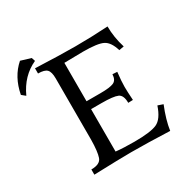

<svg xmlns="http://www.w3.org/2000/svg" viewBox="-171 -933 1080 1093"><g transform="rotate(-30 369.0 -386.5)"><path d="M641.1 0Q491.2 -5.9 387.2 -5.9Q316.9 -5.9 142.6 0V-34.2Q201.2 -34.2 213.1 -69.1Q225.1 -104 226.1 -181.2V-585Q226.1 -627 210.9 -643.1Q195.8 -659.2 152.8 -659.2V-693.4Q318.8 -686.5 414.6 -686.5Q518.6 -686.5 629.4 -693.4Q629.4 -622.6 652.3 -548.8L620.1 -543Q602.1 -603.5 567.1 -621.1Q532.2 -638.7 436.5 -638.7L313 -636.7V-384.3H404.3Q467.8 -384.3 491.9 -395.3Q516.1 -406.2 517.6 -443.8L548.3 -441.9Q541.5 -382.3 541.5 -346.2Q541.5 -317.4 545.4 -258.8L514.2 -257.8Q514.2 -308.1 487.1 -320.3Q460 -332.5 381.3 -332.5H313V-53.7Q362.3 -48.3 434.6 -48.3Q540.5 -48.3 582.8 -67.1Q625 -85.9 650.4 -162.1L684.6 -150.4Q650.4 -66.4 641.1 0ZM31.7 -582.5 7.3 -602.5Q27.8 -710 100.1 -773.4L166 -753.4L173.8 -730Q79.1 -687 31.7 -582.5Z"/></g></svg>

Font: Almanac
Style: Regular
Weight: 400
Designer: Eden's Almanac
Version: Version 3.501;March 28, 2021;FontCreator 13.0.0.2683 64-bit